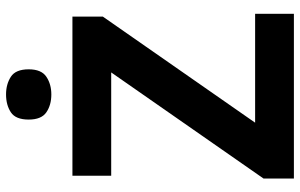

<svg xmlns="http://www.w3.org/2000/svg" viewBox="-194 -774 968 619"><g transform="rotate(-90 289.5 -464.0)"><path d="M555 0H24V-98L366 -589H33V-714H546V-616L204 -125H555ZM295 -928Q328 -928 352 -912.5Q376 -897 376 -855Q376 -814 352 -798Q328 -782 295 -782Q261 -782 237.5 -798Q214 -814 214 -855Q214 -897 237.5 -912.5Q261 -928 295 -928Z"/></g></svg>

Font: Noto Sans Nag Mundari
Style: Bold
Weight: 700
Version: Version 1.000